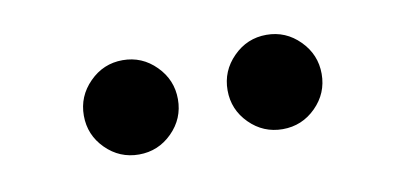

<svg xmlns="http://www.w3.org/2000/svg" viewBox="-30 -1026 513 246"><g transform="rotate(-10 226.0 -903.5)"><path d="M262.2 -903.9Q262.2 -929.1 280.2 -947.2Q298.2 -965.4 323.4 -965.4Q348.6 -965.4 366.6 -947.2Q384.6 -929.1 384.6 -903.9Q384.6 -878.7 366.6 -860.7Q348.6 -842.7 323.4 -842.7Q298.2 -842.7 280.2 -860.7Q262.2 -878.7 262.2 -903.9ZM75.2 -903.9Q75.2 -929.1 93.2 -947.2Q111.2 -965.4 136.4 -965.4Q161.6 -965.4 179.6 -947.2Q197.6 -929.1 197.6 -903.9Q197.6 -878.7 179.6 -860.7Q161.6 -842.7 136.4 -842.7Q111.2 -842.7 93.2 -860.7Q75.2 -878.7 75.2 -903.9Z"/></g></svg>

Font: Bodoni* 72pt
Style: Bold
Weight: 700
Version: Version 2.3